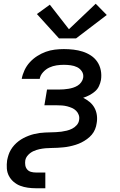

<svg xmlns="http://www.w3.org/2000/svg" viewBox="-20 -790 640 1025"><path d="M295 -585 177 -715 246 -765 348 -634 491 -770 550 -710 386 -585ZM172 215Q150 215 128.5 212Q107 209 87.5 201.5Q68 194 52.5 180.5Q37 167 27.5 149Q18 131 16.5 109.5Q15 88 18 66Q21 51 25.5 37Q30 23 38 9.5Q46 -4 56.5 -15.5Q67 -27 79.5 -36.5Q92 -46 105.5 -53Q119 -60 133.5 -65.5Q148 -71 162.5 -74.5Q177 -78 191.5 -80Q206 -82 220.5 -82.5Q235 -83 249.5 -83.5Q264 -84 278.5 -84.5Q293 -85 307.5 -87Q322 -89 336.5 -92.5Q351 -96 365 -103Q379 -110 389.5 -122Q400 -134 402 -148Q405 -163 400.5 -176Q396 -189 386.5 -198.5Q377 -208 364.5 -213.5Q352 -219 338.5 -222.5Q325 -226 310.5 -227Q296 -228 282 -228H217L231 -312H295Q308 -312 320.5 -313Q333 -314 345.5 -316Q358 -318 370.5 -322Q383 -326 394.5 -333Q406 -340 414 -351.5Q422 -363 424 -375Q427 -394 417 -409Q407 -424 391.5 -431.5Q376 -439 357.5 -441.5Q339 -444 321 -444Q301 -444 281.5 -441Q262 -438 243.5 -429.5Q225 -421 210 -404.5Q195 -388 192 -369H96Q100 -392 111 -415.5Q122 -439 139.5 -458Q157 -477 179 -491Q201 -505 224.5 -513.5Q248 -522 272.5 -525Q297 -528 321 -528Q347 -528 372.5 -525Q398 -522 421.5 -514.5Q445 -507 465.5 -493.5Q486 -480 499.5 -460Q513 -440 518 -415Q523 -390 519 -363Q516 -347 508.5 -330.5Q501 -314 487 -302Q473 -290 456.5 -281.5Q440 -273 424 -268Q442 -259 458 -246Q474 -233 484 -215Q494 -197 497 -175.5Q500 -154 496 -132Q494 -116 487.5 -100Q481 -84 470 -71Q459 -58 444.5 -47.5Q430 -37 415 -29.5Q400 -22 384 -17Q368 -12 351.5 -8.5Q335 -5 319 -3.5Q303 -2 287 -1Q271 0 255 0Q239 0 222.5 1.5Q206 3 190 6.5Q174 10 158.5 17Q143 24 130.5 37Q118 50 115 66Q113 79 115 92Q117 105 125 114.5Q133 124 145.5 127.5Q158 131 172 131H222V215Z"/></svg>

Font: Iosevka SS04 Md Ex Obl
Style: Regular
Weight: 500
Width: 7
Italic angle: -9°
Monospace: yes
Designer: Belleve Invis
Foundry: Belleve Invis
Version: Version 19.0.0; ttfautohint (v1.8.4)